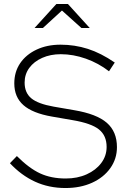

<svg xmlns="http://www.w3.org/2000/svg" viewBox="-20 -936 654 967"><path d="M310 11Q226 11 156.5 -21Q87 -53 30 -114L65 -150Q127 -88 182.5 -62.5Q238 -37 311 -37Q370 -37 416.5 -58Q463 -79 490 -115Q517 -151 517 -196Q517 -253 478.5 -284Q440 -315 345 -331L241 -349Q144 -366 98 -406.5Q52 -447 52 -516Q52 -574 81.5 -617.5Q111 -661 164 -686Q217 -711 285 -711Q356 -711 422 -690Q488 -669 558 -621L529 -577Q476 -618 412.5 -640.5Q349 -663 286 -663Q234 -663 192.5 -644.5Q151 -626 127.5 -594Q104 -562 104 -520Q104 -469 137.5 -441Q171 -413 250 -399L354 -381Q467 -362 518 -317.5Q569 -273 569 -195Q569 -136 535.5 -89Q502 -42 443.5 -15.5Q385 11 310 11ZM390 -795 292 -883 196 -795H154L264 -916H322L432 -795Z"/></svg>

Font: Red Hat Text Light
Style: Regular
Weight: 300
Designer: Pentagram, MCKL
Foundry: Pentagram, MCKL
Version: Version 1.023; ttfautohint (v1.8.3)